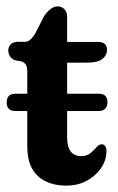

<svg xmlns="http://www.w3.org/2000/svg" viewBox="-20 -570 370 602"><path d="M1 -248.5Q1 -276 27.5 -276H65.5V-345Q65.5 -360.5 61.2 -367Q57 -373.5 48.5 -377L25.5 -381.5Q6 -391.5 6 -412Q6 -424 14.2 -431.5Q22.5 -439 36 -439H59.5Q75.5 -439 91.5 -467L118 -519Q126.5 -532 137.8 -541Q149 -550 159.5 -550Q173.5 -550 182 -541.2Q190.5 -532.5 190.5 -516.5V-438.5H286.5Q315.5 -438.5 315.5 -414Q315.5 -396.5 300.8 -385Q286 -373.5 252.5 -373.5H190.5V-276H290.5Q317 -276 317 -249Q317 -237 310 -229.5Q303 -222 290.5 -222H190.5V-139Q190.5 -80.5 235 -80.5Q252.5 -80.5 263.8 -90Q275 -99.5 283 -108.8Q291 -118 299.5 -117.5Q307 -117.5 311 -110Q315 -102.5 313.5 -91Q312 -63.5 294.8 -40Q277.5 -16.5 250 -2.2Q222.5 12 189.5 12Q131 12 98.2 -18.5Q65.5 -49 65.5 -111V-222H27.5Q1 -222 1 -248.5Z"/></svg>

Font: Fraunces 144pt SuperSoft SemiBold
Style: Regular
Weight: 600
Version: Version 1.000;[b76b70a41]